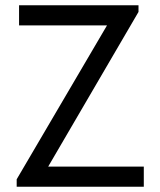

<svg xmlns="http://www.w3.org/2000/svg" viewBox="-20 -704 604 725"><path d="M43 -27 384 -608H52V-684H503V-659L162 -75H523V1H43Z"/></svg>

Font: Bellota Text
Style: Bold
Weight: 700
Designer: Kemie Guaida
Foundry: Kemie Guaida
Version: Version 4.001